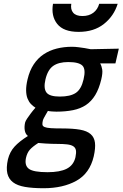

<svg xmlns="http://www.w3.org/2000/svg" viewBox="-20 -758 650 1018"><path d="M211 240Q153 240 112.5 233Q72 226 49 208.5Q26 191 19 161.5Q12 132 22 87Q32 47 57 19.5Q82 -8 128 -37Q115 -47 111.5 -66Q108 -85 113 -108Q115 -116 123.5 -129Q132 -142 142 -155Q153 -170 168 -187Q155 -195 144 -206.5Q133 -218 126 -235.5Q119 -253 118.5 -278Q118 -303 126 -337Q137 -384 159 -417Q181 -450 212 -470.5Q243 -491 281 -500.5Q319 -510 361 -510Q379 -510 397 -507.5Q415 -505 429 -503Q446 -500 461 -497L610 -500L592 -422H511Q519 -408 522 -389.5Q525 -371 517 -337Q505 -287 485 -254Q465 -221 436 -201.5Q407 -182 367.5 -174Q328 -166 279 -166Q271 -166 256 -167Q241 -168 234 -170Q227 -159 222 -149Q217 -141 212.5 -132Q208 -123 207 -118Q204 -105 205 -97Q206 -89 216.5 -84.5Q227 -80 249 -78.5Q271 -77 310 -77Q367 -77 404 -70.5Q441 -64 460.5 -47Q480 -30 483.5 -1.5Q487 27 477 71Q456 161 385 200.5Q314 240 211 240ZM283 5Q270 5 253.5 4.5Q237 4 221 3Q203 2 183 0Q152 20 138 36Q124 52 118 78Q109 119 133 137Q157 155 232 155Q298 155 334 136.5Q370 118 380 76Q385 52 382.5 38.5Q380 25 368.5 17.5Q357 10 336 7.5Q315 5 283 5ZM297 -246Q353 -246 382 -265.5Q411 -285 423 -337Q436 -391 417 -410Q398 -429 342 -429Q291 -429 262 -408.5Q233 -388 221 -337Q210 -290 226 -268Q242 -246 297 -246ZM358 -738Q353 -708 368 -690.5Q383 -673 417 -673Q452 -673 475 -690.5Q498 -708 506 -738H604Q584 -673 531 -631Q478 -589 397 -589Q317 -589 283.5 -631Q250 -673 261 -738Z"/></svg>

Font: Panefresco 600wt
Style: Italic
Weight: 600
Foundry: Campivisivi & Chank Co
Version: Version 1.000